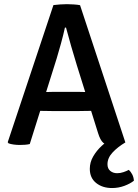

<svg xmlns="http://www.w3.org/2000/svg" viewBox="-20 -708 679 945"><path d="M614 128Q623.5 136.5 630.8 150.5Q638 164.5 639 181.5Q621 196 592 206.8Q563 217.5 531.5 217.5Q484 217.5 453 192.5Q422 167.5 422 123Q422 90.5 438.8 61.8Q455.5 33 480.5 10Q505.5 -13 530.5 -27L597 -7Q558.5 16 533.8 42.8Q509 69.5 509 100.5Q509 122 522.8 133.2Q536.5 144.5 556.5 144.5Q572.5 144.5 587.8 139.2Q603 134 614 128ZM243 -683Q257 -685 276.2 -686.2Q295.5 -687.5 309.5 -687.5Q323 -687.5 342.5 -686.2Q362 -685 374 -682.5L597 -7Q585 0 566.8 3.8Q548.5 7.5 530.5 7.5Q503.5 7.5 488.5 -5Q473.5 -17.5 462.5 -53.5L358 -387.5Q344.5 -431 330.2 -480.8Q316 -530.5 305 -572H299.5Q292 -537 280 -493.5Q268 -450 259 -420.5L126.5 1Q116 3.5 103.2 4.5Q90.5 5.5 77.5 5.5Q63 5.5 48 3.5Q33 1.5 22 -2.5L18 -8ZM233.5 -161.5Q228.5 -161.5 215 -161.8Q201.5 -162 187.8 -162.2Q174 -162.5 169 -162.5H114.5L150 -255H198Q203 -255 215.2 -255.2Q227.5 -255.5 239.5 -255.8Q251.5 -256 256 -256H352Q357 -256 369.2 -255.8Q381.5 -255.5 394 -255.2Q406.5 -255 411.5 -255H460.5L491 -162.5H436.5Q431.5 -162.5 417.5 -162.2Q403.5 -162 390 -161.8Q376.5 -161.5 371.5 -161.5Z"/></svg>

Font: Signika Negative Medium
Style: Regular
Weight: 500
Designer: Anna Giedry
Foundry: Anna Giedry
Version: Version 2.001